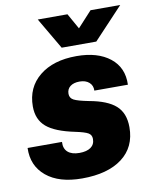

<svg xmlns="http://www.w3.org/2000/svg" viewBox="-85 -811 709 885"><g transform="rotate(-10 269.5 -368.5)"><path d="M4 -172H165Q163 -141 181.5 -124.5Q200 -108 236 -108Q270 -108 289 -121.5Q308 -135 308 -161Q308 -180 292.5 -189Q277 -198 234 -207Q141 -226 101 -260.5Q61 -295 61 -356Q61 -445 125.5 -497.5Q190 -550 299 -550Q398 -550 455.5 -504.5Q513 -459 510 -379H353Q354 -403 337.5 -417.5Q321 -432 293 -432Q265 -432 249 -419.5Q233 -407 233 -385Q233 -365 251 -355.5Q269 -346 320 -336Q405 -321 444 -286Q483 -251 483 -185Q483 -92 415.5 -41Q348 10 228 10Q120 10 60.5 -39.5Q1 -89 4 -172ZM153 -747H292L333 -674L400 -747H539L401 -600H239Z"/></g></svg>

Font: Mona Sans ExtraBold
Style: Italic
Weight: 800
Italic angle: -11.7°
Designer: Deni Anggara
Foundry: GitHub
Version: Version 2.000